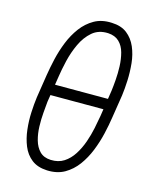

<svg xmlns="http://www.w3.org/2000/svg" viewBox="-111 -796 707 881"><g transform="rotate(15 242.5 -355.5)"><path d="M406.7 -379.4 397.5 -328.1H92.3L101.6 -379.4ZM441.4 -411.6 424.3 -302.7Q418.9 -265.6 408.9 -222.7Q398.9 -179.7 382.3 -138.2Q365.7 -96.7 340.8 -62.7Q315.9 -28.8 280.8 -8.5Q245.6 11.7 197.3 9.8Q151.9 7.8 123.8 -14.2Q95.7 -36.1 81.3 -71.3Q66.9 -106.4 62.3 -147.7Q57.6 -189 59.6 -229.2Q61.5 -269.5 65.9 -301.8L83 -411.6Q88.9 -448.7 98.6 -491.2Q108.4 -533.7 125 -575Q141.6 -616.2 166.7 -649.9Q191.9 -683.6 227.1 -703.6Q262.2 -723.6 310.1 -721.2Q355 -719.7 383.1 -697.8Q411.1 -675.8 426 -641.1Q440.9 -606.4 445.1 -565.4Q449.2 -524.4 447.5 -484.1Q445.8 -443.8 441.4 -411.6ZM370.1 -294.9 389.2 -419.9Q392.1 -441.4 394.5 -472.7Q397 -503.9 395.8 -537.6Q394.5 -571.3 386.5 -601.3Q378.4 -631.3 358.9 -650.1Q339.4 -668.9 306.2 -670.9Q260.7 -672.9 230.7 -647Q200.7 -621.1 181.9 -580.8Q163.1 -540.5 152.8 -496.8Q142.6 -453.1 137.7 -419.4L118.2 -294.4Q116.2 -273.4 113.5 -241.7Q110.8 -210 111.8 -176Q112.8 -142.1 121.3 -111.6Q129.9 -81.1 148.9 -61.8Q168 -42.5 201.2 -41Q237.8 -39.6 264.2 -56.6Q290.5 -73.7 309.1 -102.8Q327.6 -131.8 339.6 -166Q351.6 -200.2 358.6 -234.1Q365.7 -268.1 370.1 -294.9Z"/></g></svg>

Font: Roboto Condensed Light
Style: Italic
Weight: 300
Italic angle: -12°
Designer: Christian Robertson
Foundry: Google
Version: Version 3.0; 2020